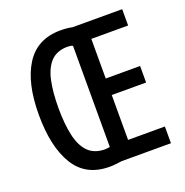

<svg xmlns="http://www.w3.org/2000/svg" viewBox="-130 -837 924 961"><g transform="rotate(-20 332.5 -357.0)"><path d="M294 -720Q312 -720 327.5 -718.5Q343 -717 357 -714H621V-627H425V-416H608V-328H425V-89H621V0H358Q343 2 327 4Q311 6 293 6Q167 6 107.5 -91.5Q48 -189 48 -359Q48 -529 109 -624.5Q170 -720 294 -720ZM297 -631Q241 -630 209.5 -596.5Q178 -563 165 -502Q152 -441 152 -358Q152 -274 165.5 -212.5Q179 -151 211 -118Q243 -85 299 -84Q307 -84 314.5 -85Q322 -86 327 -87V-626Q316 -631 297 -631Z"/></g></svg>

Font: Noto Sans Thai Looped ExtraCondensed Medium
Style: Regular
Weight: 500
Width: 2
Designer: Sasikarn Vongin, Ben Mitchell
Foundry: The Fontpad Ltd
Version: Version 1.001; ttfautohint (v1.8.4.7-5d5b)